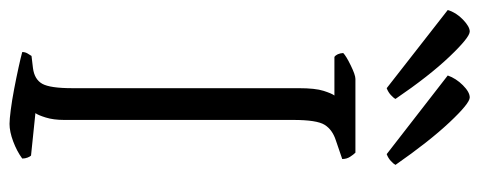

<svg xmlns="http://www.w3.org/2000/svg" viewBox="-352 -668 982 393"><g transform="rotate(90 138.5 -471.0)"><path d="M195 0Q186 0 166.5 -2.5Q147 -5 123.5 -9.5Q100 -14 79.5 -18.5Q59 -23 48 -26Q48 -32 51 -37Q54 -42 56 -45L81 -48Q104 -51 113 -67Q122 -83 122 -129V-592Q122 -626 127.5 -643Q133 -660 137 -665H58Q51 -670 50 -683Q56 -689 75.5 -698.5Q95 -708 103 -708H254Q258 -704 262.5 -697Q267 -690 267 -681L229 -668Q207 -661 197 -645Q187 -629 187 -581V-112Q187 -90 182 -74Q177 -58 173 -53L260 -44Q262 -42 264 -37Q266 -32 266 -26Q251 -15 231 -7.5Q211 0 195 0ZM122 -772 -38 -897Q-33 -914 -18.5 -928Q-4 -942 6 -942Q18 -942 57.5 -900.5Q97 -859 144 -790Q142 -786 136 -780.5Q130 -775 122 -772ZM257 -772 96 -897Q102 -914 116 -928Q130 -942 141 -942Q153 -942 192 -900.5Q231 -859 279 -790Q277 -786 271 -780.5Q265 -775 257 -772Z"/></g></svg>

Font: Texturina 72pt ExtraLight
Style: Regular
Weight: 200
Designer: Guillermo Torres Carreño
Foundry: Omnibus-Type
Version: Version 1.002; ttfautohint (v1.8.3)